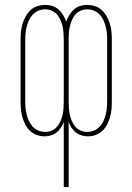

<svg xmlns="http://www.w3.org/2000/svg" viewBox="-20 -548 540 783"><path d="M240 215V-51Q236 -39 228.5 -27.5Q221 -16 211 -8Q201 0 188 4Q175 8 162 8Q145 8 130 2.5Q115 -3 103 -14Q91 -25 83.5 -39.5Q76 -54 71.5 -69.5Q67 -85 65.5 -101Q64 -117 64 -133V-387Q64 -404 65.5 -420Q67 -436 72 -451.5Q77 -467 85 -481.5Q93 -496 105 -507Q117 -518 133 -523Q149 -528 165 -528Q180 -528 194 -523.5Q208 -519 219 -509Q230 -499 237.5 -486.5Q245 -474 250 -460Q255 -474 262.5 -486.5Q270 -499 281 -509Q292 -519 306 -523.5Q320 -528 335 -528Q351 -528 367 -523Q383 -518 395 -507Q407 -496 415 -481.5Q423 -467 428 -451.5Q433 -436 434.5 -420Q436 -404 436 -387V-133Q436 -117 434.5 -101Q433 -85 428.5 -69.5Q424 -54 416.5 -39.5Q409 -25 397 -14Q385 -3 370 2.5Q355 8 338 8Q325 8 312 4Q299 0 289 -8Q279 -16 271.5 -27.5Q264 -39 260 -51V215ZM165 -10Q178 -10 191 -15.5Q204 -21 212.5 -31Q221 -41 226.5 -53.5Q232 -66 235 -79Q238 -92 239 -105.5Q240 -119 240 -133V-387Q240 -401 239 -414.5Q238 -428 235 -441Q232 -454 226.5 -466.5Q221 -479 212.5 -489Q204 -499 191 -504.5Q178 -510 165 -510Q151 -510 138 -505Q125 -500 115 -490Q105 -480 99 -467.5Q93 -455 89.5 -442Q86 -429 84.5 -415Q83 -401 83 -387V-133Q83 -119 84.5 -105Q86 -91 89.5 -78Q93 -65 99 -52.5Q105 -40 115 -30Q125 -20 138 -15Q151 -10 165 -10ZM335 -10Q349 -10 362 -15Q375 -20 385 -30Q395 -40 401 -52.5Q407 -65 410.5 -78Q414 -91 415.5 -105Q417 -119 417 -133V-387Q417 -401 415.5 -415Q414 -429 410.5 -442Q407 -455 401 -467.5Q395 -480 385 -490Q375 -500 362 -505Q349 -510 335 -510Q322 -510 309 -504.5Q296 -499 287.5 -489Q279 -479 273.5 -466.5Q268 -454 265 -441Q262 -428 261 -414.5Q260 -401 260 -387V-133Q260 -119 261 -105.5Q262 -92 265 -79Q268 -66 273.5 -53.5Q279 -41 287.5 -31Q296 -21 309 -15.5Q322 -10 335 -10Z"/></svg>

Font: Iosevka SS18 Thin
Style: Regular
Weight: 100
Monospace: yes
Designer: Belleve Invis
Foundry: Belleve Invis
Version: Version 25.1.1; ttfautohint (v1.8.4)